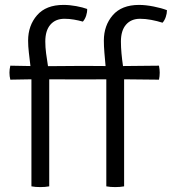

<svg xmlns="http://www.w3.org/2000/svg" viewBox="-20 -759 700 782"><path d="M485.5 0Q469.5 3 449 3Q429 3 413 0V-436L332 -435.5H306L180.5 -436V0Q164 3 144 3Q124 3 108 0V-436L22 -434.5Q18.5 -448.5 18.5 -463Q18.5 -476 22 -491.5L104 -490Q100.5 -519 97.5 -545Q94.5 -571 94.5 -593.5Q94.5 -655 131 -697Q167.5 -739 238.5 -739Q264 -739 290.8 -734Q317.5 -729 335 -722.5Q335.5 -709 330.8 -694.8Q326 -680.5 317.5 -671Q300 -676 281.2 -679.2Q262.5 -682.5 242.5 -682.5Q206 -682.5 185.2 -658.5Q164.5 -634.5 164.5 -590Q164.5 -566.5 167.8 -541.5Q171 -516.5 175.5 -489.5L306 -490.5H332L410 -490Q407.5 -518 405.2 -544.5Q403 -571 403 -593.5Q403 -655 439.2 -697Q475.5 -739 546.5 -739Q573 -739 605.8 -732.5Q638.5 -726 660 -717.5Q660 -704 655.2 -690Q650.5 -676 642 -666.5Q620 -673.5 596.2 -678Q572.5 -682.5 550.5 -682.5Q514 -682.5 493.2 -658.5Q472.5 -634.5 472.5 -590Q472.5 -566.5 474.8 -541.8Q477 -517 481 -490L627.5 -491.5Q630.5 -476 630.5 -463Q630.5 -448.5 627.5 -434.5L485.5 -436Z"/></svg>

Font: Signika SC Light
Style: Regular
Weight: 300
Designer: Anna Giedryś
Foundry: Anna Giedryś
Version: Version 2.000; ttfautohint (v1.8.3) -l 8 -r 50 -G 200 -x 9 -